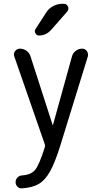

<svg xmlns="http://www.w3.org/2000/svg" viewBox="-20 -780 540 1028"><path d="M315.4 -759.8H321.3Q336.9 -759.8 343.8 -745.6Q350.6 -731.4 339.8 -717.8L253.9 -620.1Q226.6 -589.8 188.5 -589.8Q175.8 -589.8 169.4 -602.1Q163.1 -614.3 169.9 -624L226.6 -711.9Q240.2 -734.4 264.2 -747.1Q288.1 -759.8 315.4 -759.8ZM219.7 -7.8 56.6 -477.5Q50.8 -492.2 60.5 -505.9Q70.3 -519.5 86.9 -519.5Q105.5 -519.5 121.6 -508.3Q137.7 -497.1 143.6 -477.5L261.7 -111.3Q261.7 -110.4 262.7 -110.4Q263.7 -110.4 263.7 -111.3L365.2 -477.5Q370.1 -496.1 385.3 -507.8Q400.4 -519.5 419.9 -519.5Q435.5 -519.5 444.8 -506.8Q454.1 -494.1 450.2 -477.5L302.7 0Q274.4 90.8 248 137.7Q221.7 184.6 188 204.6Q154.3 224.6 98.6 228.5Q84 229.5 73.7 219.7Q63.5 210 63.5 195.3Q63.5 181.6 73.2 170.9Q83 160.2 97.7 159.2Q146.5 156.2 168.5 128.9Q190.4 101.6 219.7 8.8Q222.7 0 219.7 -7.8Z"/></svg>

Font: Rounded Mgen+ 2m regular
Style: Regular
Weight: 400
Designer: [Source Han Sans]
Ryoko NISHIZUKA  (kana & ideographs); Paul D. Hunt (Latin, Greek & Cyrillic); Wenlong ZHANG  (bopomofo
Version: Version 1.059.20150602